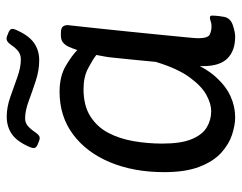

<svg xmlns="http://www.w3.org/2000/svg" viewBox="-96 -634 736 585"><g transform="rotate(-90 272.5 -342.0)"><path d="M285 -529Q332 -529 364 -510Q396 -491 412 -475Q417 -490 422 -501Q427 -512 435 -518.5Q443 -525 457 -525H463Q478 -525 483 -519.5Q488 -514 488 -504Q488 -504 485 -477Q482 -450 477.5 -407.5Q473 -365 468 -316Q463 -267 458.5 -221.5Q454 -176 451 -145Q448 -114 448 -107Q448 -76 460 -71Q472 -66 484 -66Q493 -66 499.5 -68.5Q506 -71 511 -71Q517 -71 517 -64Q517 -63 516.5 -53.5Q516 -44 513 -27Q509 -8 487.5 -1Q466 6 453 6Q410 6 386.5 -17.5Q363 -41 363 -92V-141L378 -135Q358 -84 330 -53Q302 -22 271 -8Q240 6 207 6Q183 6 154 -3.5Q125 -13 99 -36.5Q73 -60 56.5 -102.5Q40 -145 40 -210Q40 -303 70 -375Q100 -447 155 -488Q210 -529 285 -529ZM293 -456Q243 -456 210.5 -435.5Q178 -415 160 -381Q142 -347 134.5 -304Q127 -261 127 -216Q127 -159 140.5 -126.5Q154 -94 176.5 -80.5Q199 -67 226 -67Q248 -67 275 -81.5Q302 -96 329 -133Q356 -170 376 -236Q379 -269 382 -299Q385 -329 387 -348Q389 -367 389 -367Q390 -380 392.5 -392.5Q395 -405 397 -417Q383 -428 356.5 -442Q330 -456 293 -456ZM209.4 -690Q238 -690 269.3 -679Q300.7 -668 329.8 -657.5Q359 -647 383.2 -647Q396.4 -647 406.3 -653.5Q416.2 -660 427.2 -676Q434.9 -687 441.5 -689.5Q448.1 -692 456.9 -688L464.6 -685Q474.5 -681 476.1 -675.5Q477.8 -670 472.3 -659Q455.8 -622 433.2 -606.5Q410.7 -591 381 -591Q350.2 -591 318.3 -601.5Q286.4 -612 256.7 -623Q227 -634 203.9 -634Q191.8 -634 182.4 -627Q173.1 -620 162.1 -604Q154.4 -593 148.9 -590.5Q143.4 -588 133.5 -592L123.6 -596Q114.8 -600 113.7 -605.5Q112.6 -611 117 -621Q133.5 -659 156 -674.5Q178.6 -690 209.4 -690Z"/></g></svg>

Font: Asap VF Beta
Style: Italic
Weight: 400
Italic angle: -6°
Designer: Pablo Cosgaya
Foundry: Pablo Cosgaya
Version: Version 1.007